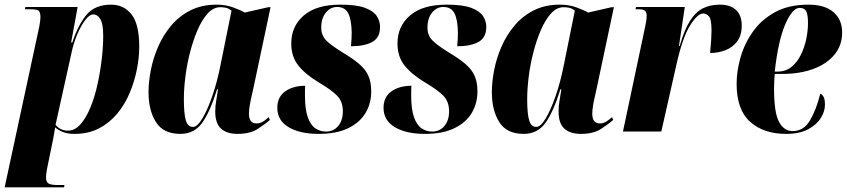

<svg xmlns="http://www.w3.org/2000/svg" viewBox="-32 -566 3643 826"><path d="M137 -452Q142 -479 142 -492Q142 -509 136.5 -517.5Q131 -526 102 -526H75L77 -536H302L274 -383H279Q303 -457 339.5 -501.5Q376 -546 446 -546Q500 -546 533.5 -504.5Q567 -463 567 -365Q567 -319 557 -268Q547 -217 526.5 -167.5Q506 -118 473 -78Q440 -38 394.5 -14Q349 10 289 10Q259 10 240 2.5Q221 -5 205 -18Q204 -7 201.5 5.5Q199 18 196 35L171 157Q168 173 167 181.5Q166 190 166 198Q166 217 177 223.5Q188 230 216 230H245L244 240H-12ZM261 -4Q290 -4 314 -31Q338 -58 356.5 -102.5Q375 -147 387 -201Q399 -255 405.5 -310Q412 -365 412 -411Q412 -464 399.5 -484Q387 -504 370 -504Q353 -504 334.5 -479.5Q316 -455 300.5 -418.5Q285 -382 277 -345L207 -29Q227 -4 261 -4Z M744 10Q671 10 639 -40.5Q607 -91 607 -170Q607 -214 617 -265Q627 -316 648.5 -365.5Q670 -415 704.5 -456Q739 -497 787.5 -521.5Q836 -546 900 -546Q938 -546 970 -534.5Q1002 -523 1021 -512L1122 -535H1132L1058 -186Q1056 -175 1051 -154.5Q1046 -134 1042.5 -113Q1039 -92 1039 -77Q1039 -35 1072 -35Q1086 -35 1098.5 -42.5Q1111 -50 1124 -62L1129 -50Q1110 -33 1077 -11.5Q1044 10 990 10Q944 10 919 -12.5Q894 -35 894 -86Q894 -110 898 -132Q902 -154 906 -182H902Q871 -83 837 -36.5Q803 10 744 10ZM798 -20Q817 -20 839 -57Q861 -94 882 -155Q903 -216 917 -288L964 -520Q952 -530 940 -532.5Q928 -535 916 -535Q886 -535 861.5 -508Q837 -481 818 -437Q799 -393 785.5 -340.5Q772 -288 765.5 -235.5Q759 -183 759 -140Q759 -76 767.5 -48Q776 -20 798 -20Z M1339 10Q1258 10 1209.5 -19Q1161 -48 1161 -102Q1161 -149 1195 -173Q1229 -197 1281 -197Q1280 -186 1280 -175.5Q1280 -165 1280 -155Q1280 -96 1292 -62Q1304 -28 1324.5 -14Q1345 0 1370 0Q1403 0 1423 -24Q1443 -48 1443 -87Q1443 -128 1419.5 -153Q1396 -178 1340 -211Q1283 -245 1252 -283.5Q1221 -322 1221 -379Q1221 -453 1275 -499.5Q1329 -546 1433 -546Q1501 -546 1537.5 -532.5Q1574 -519 1588.5 -497.5Q1603 -476 1603 -450Q1603 -404 1569.5 -385.5Q1536 -367 1478 -367Q1481 -400 1481 -426Q1480 -482 1466 -509Q1452 -536 1418 -536Q1390 -536 1370 -512Q1350 -488 1350 -447Q1350 -414 1371 -392.5Q1392 -371 1444 -339Q1486 -314 1513 -291Q1540 -268 1552.5 -240.5Q1565 -213 1565 -173Q1565 -121 1540.5 -80Q1516 -39 1466 -14.5Q1416 10 1339 10Z M1796 10Q1715 10 1666.5 -19Q1618 -48 1618 -102Q1618 -149 1652 -173Q1686 -197 1738 -197Q1737 -186 1737 -175.5Q1737 -165 1737 -155Q1737 -96 1749 -62Q1761 -28 1781.5 -14Q1802 0 1827 0Q1860 0 1880 -24Q1900 -48 1900 -87Q1900 -128 1876.5 -153Q1853 -178 1797 -211Q1740 -245 1709 -283.5Q1678 -322 1678 -379Q1678 -453 1732 -499.5Q1786 -546 1890 -546Q1958 -546 1994.5 -532.5Q2031 -519 2045.5 -497.5Q2060 -476 2060 -450Q2060 -404 2026.5 -385.5Q1993 -367 1935 -367Q1938 -400 1938 -426Q1937 -482 1923 -509Q1909 -536 1875 -536Q1847 -536 1827 -512Q1807 -488 1807 -447Q1807 -414 1828 -392.5Q1849 -371 1901 -339Q1943 -314 1970 -291Q1997 -268 2009.5 -240.5Q2022 -213 2022 -173Q2022 -121 1997.5 -80Q1973 -39 1923 -14.5Q1873 10 1796 10Z M2221 10Q2148 10 2116 -40.5Q2084 -91 2084 -170Q2084 -214 2094 -265Q2104 -316 2125.5 -365.5Q2147 -415 2181.5 -456Q2216 -497 2264.5 -521.5Q2313 -546 2377 -546Q2415 -546 2447 -534.5Q2479 -523 2498 -512L2599 -535H2609L2535 -186Q2533 -175 2528 -154.5Q2523 -134 2519.5 -113Q2516 -92 2516 -77Q2516 -35 2549 -35Q2563 -35 2575.5 -42.5Q2588 -50 2601 -62L2606 -50Q2587 -33 2554 -11.5Q2521 10 2467 10Q2421 10 2396 -12.5Q2371 -35 2371 -86Q2371 -110 2375 -132Q2379 -154 2383 -182H2379Q2348 -83 2314 -36.5Q2280 10 2221 10ZM2275 -20Q2294 -20 2316 -57Q2338 -94 2359 -155Q2380 -216 2394 -288L2441 -520Q2429 -530 2417 -532.5Q2405 -535 2393 -535Q2363 -535 2338.5 -508Q2314 -481 2295 -437Q2276 -393 2262.5 -340.5Q2249 -288 2242.5 -235.5Q2236 -183 2236 -140Q2236 -76 2244.5 -48Q2253 -20 2275 -20Z M2742 -444Q2745 -459 2747.5 -472Q2750 -485 2750 -500Q2750 -511 2744 -518.5Q2738 -526 2717 -526H2702L2704 -536H2914L2889 -368H2892Q2912 -438 2936.5 -476.5Q2961 -515 2992.5 -530.5Q3024 -546 3065 -546Q3110 -546 3134.5 -523Q3159 -500 3159 -456Q3159 -414 3139.5 -388Q3120 -362 3089 -350Q3058 -338 3023 -338Q3029 -401 3029 -435Q3029 -482 3018.5 -495Q3008 -508 2993 -508Q2969 -508 2936.5 -456Q2904 -404 2878 -288L2813 0H2648Z M3350 10Q3253 10 3195 -42Q3137 -94 3137 -206Q3137 -259 3153.5 -318Q3170 -377 3206.5 -429Q3243 -481 3302 -513.5Q3361 -546 3446 -546Q3516 -546 3553.5 -514Q3591 -482 3591 -426Q3591 -371 3558 -331Q3525 -291 3467 -269.5Q3409 -248 3334 -248H3301Q3300 -242 3299.5 -229Q3299 -216 3298.5 -203.5Q3298 -191 3298 -186Q3298 -81 3319.5 -41.5Q3341 -2 3378 -2Q3425 -2 3452 -47Q3479 -92 3497 -163Q3505 -160 3511 -149.5Q3517 -139 3517 -115Q3517 -87 3499 -58Q3481 -29 3444 -9.5Q3407 10 3350 10ZM3314 -258Q3347 -258 3371.5 -277Q3396 -296 3412 -327.5Q3428 -359 3436 -395.5Q3444 -432 3444 -467Q3444 -503 3436.5 -517.5Q3429 -532 3408 -532Q3377 -532 3346.5 -462Q3316 -392 3301 -258Z"/></svg>

Font: Noto Serif Display ExtraCondensed Black
Style: Italic
Weight: 900
Width: 2
Italic angle: -12°
Designer: Monotype Design Team
Foundry: Monotype Imaging Inc.
Version: Version 2.009